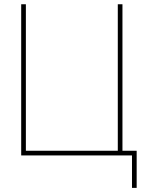

<svg xmlns="http://www.w3.org/2000/svg" viewBox="-20 -748 683 924"><path d="M82 0V-727.5H104.5V-22.5H546.9V-727.5H569.3V0ZM615.2 0H562.5V-22.5H637.7V156.2H615.2Z"/></svg>

Font: Intratopia Thin
Style: Regular
Weight: 100
Designer: Rasmus Andersson
Foundry: rsms
Version: Version 3.000;Glyphs 3.2.3 (3260)